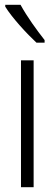

<svg xmlns="http://www.w3.org/2000/svg" viewBox="-20 -785 229 805"><path d="M66 -765H2V-757C31 -710 94 -642 133 -606H167V-617C134 -659 94 -714 66 -765ZM121 0V-532H68V0Z"/></svg>

Font: Noto Sans Armenian ExtraCondensed Light
Style: Regular
Weight: 300
Width: 2
Designer: Monotype Design Team
Foundry: Monotype Imaging Inc.
Version: Version 2.008